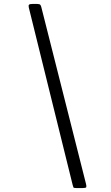

<svg xmlns="http://www.w3.org/2000/svg" viewBox="-20 -800 560 970"><path d="M189.5 -761 414.5 129Q417.5 141 415.8 145.5Q414 150 397.5 150H364.5Q352.5 150 351 146.8Q349.5 143.5 347 134L125.5 -762Q123 -773 127 -776.5Q131 -780 143.5 -780H168.5Q180.5 -780 184 -775.2Q187.5 -770.5 189.5 -761Z"/></svg>

Font: Besley* Condensed
Style: Italic
Weight: 400
Width: 3
Italic angle: -13°
Designer: Owen Earl
Foundry: indestructible type*
Version: Version 3.000; ttfautohint (v1.8.3)